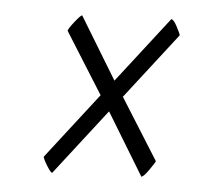

<svg xmlns="http://www.w3.org/2000/svg" viewBox="-20 -243 279 250"><path d="M164 -13 122 -98 48 -18Q46 -18 41.5 -27Q37 -36 37 -39L111 -119L68 -203Q69 -206 77 -214.5Q85 -223 87 -223L129 -138L203 -218Q206 -218 210 -208.5Q214 -199 214 -197L140 -117L183 -33Q182 -31 174.5 -22Q167 -13 164 -13Z"/></svg>

Font: Fleur De Leah
Style: Regular
Weight: 400
Designer: Robert E. Leuschke
Foundry: Robert E. Leuschke
Version: Version 1.010; ttfautohint (v1.8.3)